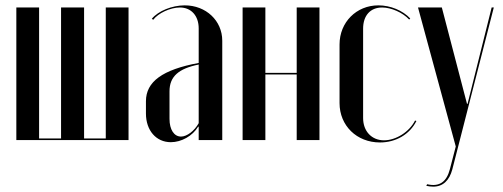

<svg xmlns="http://www.w3.org/2000/svg" viewBox="-20 -523 1878 717"><path d="M41 0H460V-495H375V-6H294V-495H208V-6H126V-495H41Z M525 -99C525 -36 563 8 618 8C657 8 699 -15 720 -50H722V0H810V-371C810 -446 749 -503 670 -503C622 -503 571 -482 547 -453L552 -449C571 -474 616 -495 652 -495C694 -495 722 -464 722 -417V-288C587 -263 525 -218 525 -145ZM656 -13C630 -13 613 -39 613 -79V-182C613 -238 648 -267 722 -282V-63C706 -34 678 -13 656 -13Z M886 -495V0H971V-245H1088V0H1173V-495H1088V-251H971V-495Z M1248 -357V-138C1248 -54 1312 9 1399 9C1458 9 1510 -21 1535 -71L1530 -73C1509 -31 1459 1 1414 1C1368 1 1336 -33 1336 -82V-416C1336 -465 1363 -495 1407 -495C1441 -495 1484 -476 1508 -450L1512 -454C1484 -484 1438 -503 1393 -503C1311 -503 1248 -440 1248 -357Z M1541 -495 1682 24 1660 109C1648 155 1622 176 1575 165L1572 171C1581 173 1590 174 1598 174C1634 174 1658 151 1669 110L1824 -495H1816L1726 -135H1724L1630 -495Z"/></svg>

Font: Moniqa SemBd Display
Style: Regular
Weight: 600
Designer: Rajesh Rajput
Foundry: Rajesh Rajput
Version: Version 1.000